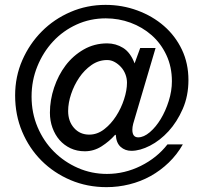

<svg xmlns="http://www.w3.org/2000/svg" viewBox="-20 -751 840 787"><path d="M533.7 -270Q529.3 -256.8 525.9 -243.4Q522.5 -230 522.5 -219.2Q522.5 -188 546.4 -188Q569.3 -188 594 -209Q618.7 -230 638.7 -262.9Q658.7 -295.9 671.6 -336.9Q684.6 -377.9 684.6 -418Q684.6 -477.1 662.1 -525.1Q639.6 -573.2 601.6 -606.7Q563.5 -640.1 514.9 -658Q466.3 -675.8 413.6 -675.8Q349.6 -675.8 293.9 -650.4Q238.3 -625 197.5 -581.1Q156.7 -537.1 133.1 -479Q109.4 -420.9 109.4 -355Q109.4 -288.1 134 -230Q158.7 -171.9 201.2 -129.4Q243.7 -86.9 299.6 -62.5Q355.5 -38.1 418.5 -38.1Q490.7 -38.1 557.1 -71Q623.5 -104 666.5 -159.2H729.5Q705.6 -117.2 671.6 -84.5Q637.7 -51.8 597.2 -29.3Q556.6 -6.8 510.5 4.6Q464.4 16.1 416.5 16.1Q337.4 16.1 269 -12.9Q200.7 -42 150.1 -92.5Q99.6 -143.1 70.8 -211.4Q42 -279.8 42 -359.9Q42 -437 71.5 -504.4Q101.1 -571.8 151.4 -622.3Q201.7 -672.9 269 -701.9Q336.4 -731 412.6 -731Q481.4 -731 543.5 -708Q605.5 -685.1 652.1 -644.5Q698.7 -604 725.6 -547.6Q752.4 -491.2 752.4 -422.9Q752.4 -357.9 729 -304.4Q705.6 -251 670.7 -212.9Q635.7 -174.8 594.7 -153.8Q553.7 -132.8 518.6 -132.8Q492.7 -132.8 474.6 -148.9Q456.5 -165 454.6 -198.2H451.7Q428.7 -171.9 396.7 -151.4Q364.7 -130.9 327.6 -130.9Q295.4 -130.9 269 -143.3Q242.7 -155.8 224.1 -177Q205.6 -198.2 195.1 -227.1Q184.6 -255.9 184.6 -289.1Q184.6 -340.8 201.7 -391.8Q218.8 -442.9 249 -482.9Q279.3 -522.9 323 -548.1Q366.7 -573.2 419.4 -573.2Q454.6 -573.2 484.6 -554.7Q514.6 -536.1 531.7 -491.2L554.7 -554.2H617.7L533.7 -270ZM419.4 -504.9Q384.3 -504.9 355 -484.4Q325.7 -463.9 304.7 -432.9Q283.7 -401.9 271.5 -365.5Q259.3 -329.1 259.3 -295.9Q259.3 -253.9 283.4 -226.6Q307.6 -199.2 345.7 -199.2Q378.4 -199.2 406.5 -220.7Q434.6 -242.2 455.6 -274.7Q476.6 -307.1 488.5 -344Q500.5 -380.9 500.5 -412.1Q500.5 -430.2 493.9 -447Q487.3 -463.9 475.8 -476.3Q464.4 -488.8 450 -496.8Q435.5 -504.9 419.4 -504.9Z"/></svg>

Font: XB Khoramshahr
Style: Oblique
Weight: 400
Italic angle: 12°
Designer: Behnam
Foundry: Irmug
Version: Version 8.005 2009